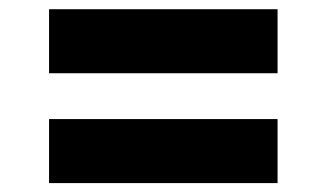

<svg xmlns="http://www.w3.org/2000/svg" viewBox="-20 -507 726 427"><path d="M89.1 -99.8V-242.2H597.3V-99.8ZM89.1 -344.1V-486.5H597.3V-344.1Z"/></svg>

Font: Inter P Extra Bold
Style: Regular
Weight: 800
Designer: Rasmus Andersson
Foundry: rsms
Version: Version 3.018;git-588b23468